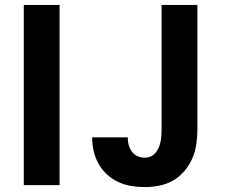

<svg xmlns="http://www.w3.org/2000/svg" viewBox="-20 -755 940 783"><path d="M77 0V-735H223V0ZM570 8Q543 8 515.5 3.5Q488 -1 463 -12.5Q438 -24 417 -43Q396 -62 382.5 -86Q369 -110 362.5 -137Q356 -164 356 -191V-195H501V-193Q501 -178 505 -163.5Q509 -149 518 -136.5Q527 -124 541 -118Q555 -112 570 -112Q583 -112 594.5 -117Q606 -122 614 -131.5Q622 -141 627 -152.5Q632 -164 634.5 -176Q637 -188 638 -200.5Q639 -213 639 -226V-735H785V-226Q785 -196 780.5 -166Q776 -136 764 -108.5Q752 -81 732 -57.5Q712 -34 686 -19Q660 -4 630 2Q600 8 570 8Z"/></svg>

Font: Iosevka Aile Heavy
Style: Regular
Weight: 900
Designer: Belleve Invis
Foundry: Belleve Invis
Version: Version 31.1.0; ttfautohint (v1.8.4)